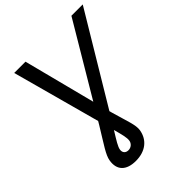

<svg xmlns="http://www.w3.org/2000/svg" viewBox="-259 -866 1221 1221"><g transform="rotate(-45 352.0 -255.5)"><path d="M87.4 -727.3 248.9 -133.9 235.8 -111.5C167.3 1.4 130.3 51.5 123.2 95.2C110.1 172.6 154.5 215.9 239.3 215.9C323.5 215.9 382.5 172.2 395.2 95.5C402 53.6 379.3 -0.4 348.4 -110.1L343.8 -127.5L703.8 -727.3H601.9L313.6 -242.2L188.9 -727.3ZM218 94.8C220.9 70.3 243.3 36.6 279.5 -22.4C295.8 38.4 304.3 70 300.8 94.5C297.9 116.1 278.8 134.2 253.9 134.2C228.7 134.2 215.2 117.5 218 94.8Z"/></g></svg>

Font: Margiela Sans Text
Style: Italic
Weight: 400
Italic angle: -9.39999°
Designer: Stefan Endress, Andreas Faust
Version: Version 1.100;FEAKit 1.0